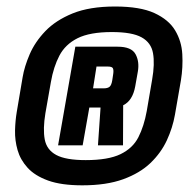

<svg xmlns="http://www.w3.org/2000/svg" viewBox="-20 -761 581 590"><path d="M233 -191.5Q168.5 -191.5 127.8 -206.2Q87 -221 64.8 -245.5Q42.5 -270 34 -299.8Q25.5 -329.5 26.2 -360Q27 -390.5 31.5 -417L49.5 -523.5Q55 -556.5 71.2 -594.2Q87.5 -632 119.2 -665.2Q151 -698.5 203.2 -719.8Q255.5 -741 333.5 -741Q410.5 -741 454.5 -720.8Q498.5 -700.5 518.2 -667.5Q538 -634.5 540.2 -594.5Q542.5 -554.5 536 -514.5L517.5 -408Q510.5 -368.5 492.8 -330Q475 -291.5 442.5 -260.2Q410 -229 358.5 -210.2Q307 -191.5 233 -191.5ZM243.5 -269Q312.5 -269 350.2 -287.2Q388 -305.5 405.2 -339.2Q422.5 -373 431 -420L447.5 -516.5Q456 -565 450.2 -597.5Q444.5 -630 415.2 -646.2Q386 -662.5 324 -662.5Q256 -662.5 218.2 -643.5Q180.5 -624.5 162.5 -590Q144.5 -555.5 136.5 -509.5L119.5 -413Q111.5 -364.5 117.5 -332.5Q123.5 -300.5 152.8 -284.8Q182 -269 243.5 -269ZM158.5 -314.5 211.5 -617.5H341.5Q384 -617.5 396.5 -594.5Q409 -571.5 403.5 -540.5L395.5 -495.5Q387.5 -451.5 358.5 -437.5L358 -314.5H281L289 -430.5H254.5L234 -314.5ZM266 -489.5H298.5Q310.5 -489.5 316.5 -494.2Q322.5 -499 325 -514.5L328 -534.5Q329.5 -545.5 327 -551Q324.5 -556.5 311.5 -556.5H276.5Z"/></svg>

Font: Anybody Condensed ExtraBold
Style: Italic
Weight: 800
Width: 3
Italic angle: -10°
Designer: Tyler Finck
Foundry: Etcetera Type Company
Version: Version 1.010; ttfautohint (v1.8.3) -l 8 -r 50 -G 200 -x 14 